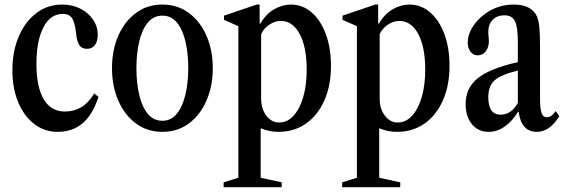

<svg xmlns="http://www.w3.org/2000/svg" viewBox="-20 -554 2414 822"><path d="M227 10.5Q170.5 10.5 126.8 -23Q83 -56.5 58 -116Q33 -175.5 33 -253Q33 -334.5 60.5 -398.2Q88 -462 136 -498.2Q184 -534.5 246 -534.5Q289.5 -534.5 324 -517Q358.5 -499.5 378.5 -470Q398.5 -440.5 398.5 -405Q398.5 -377 386.2 -361Q374 -345 353 -345Q329 -345 318.8 -362.2Q308.5 -379.5 306 -409Q301.5 -454.5 289.5 -474.5Q277.5 -494.5 249 -494.5Q195.5 -494.5 165.8 -436.8Q136 -379 136 -280.5Q136 -181.5 167.2 -129Q198.5 -76.5 257.5 -76.5Q296.5 -76.5 327.5 -94.8Q358.5 -113 383.5 -154L401.5 -139.5Q354.5 10.5 227 10.5Z M675 10.5Q610 10.5 561.5 -25.8Q513 -62 486.2 -123.8Q459.5 -185.5 459.5 -262Q459.5 -339 486.2 -400.5Q513 -462 561.5 -498.2Q610 -534.5 675 -534.5Q740.5 -534.5 789 -498.2Q837.5 -462 864.2 -400.5Q891 -339 891 -262Q891 -185.5 864.2 -123.8Q837.5 -62 789 -25.8Q740.5 10.5 675 10.5ZM675 -37Q713.5 -37 738 -68.2Q762.5 -99.5 774.2 -150.8Q786 -202 786 -262.5Q786 -323 774.5 -374Q763 -425 738.5 -456Q714 -487 675 -487Q636.5 -487 611.8 -456Q587 -425 575.5 -373.8Q564 -322.5 564 -262Q564 -201.5 575.5 -150.2Q587 -99 611.5 -68Q636 -37 675 -37Z M937.5 247.5V226.5L1000.5 207V-442L939 -469V-487L1079 -534.5H1091.5V-453H1095Q1118.5 -494 1153.5 -514.2Q1188.5 -534.5 1225.5 -534.5Q1276 -534.5 1314.8 -500.5Q1353.5 -466.5 1375.2 -407.2Q1397 -348 1397 -272Q1397 -188 1368.8 -124.2Q1340.5 -60.5 1290 -25Q1239.5 10.5 1172 10.5Q1132.5 10.5 1096 -5V207L1186 226.5V247.5ZM1174.5 -29.5Q1210 -29.5 1236.5 -58.2Q1263 -87 1278 -138Q1293 -189 1293 -255.5Q1293 -352.5 1263 -408.5Q1233 -464.5 1182 -464.5Q1157 -464.5 1132.5 -448Q1108 -431.5 1098 -407V-132Q1098 -88 1120.2 -58.8Q1142.5 -29.5 1174.5 -29.5Z M1445 247.5V226.5L1508 207V-442L1446.5 -469V-487L1586.5 -534.5H1599V-453H1602.5Q1626 -494 1661 -514.2Q1696 -534.5 1733 -534.5Q1783.5 -534.5 1822.2 -500.5Q1861 -466.5 1882.8 -407.2Q1904.5 -348 1904.5 -272Q1904.5 -188 1876.2 -124.2Q1848 -60.5 1797.5 -25Q1747 10.5 1679.5 10.5Q1640 10.5 1603.5 -5V207L1693.5 226.5V247.5ZM1682 -29.5Q1717.5 -29.5 1744 -58.2Q1770.5 -87 1785.5 -138Q1800.5 -189 1800.5 -255.5Q1800.5 -352.5 1770.5 -408.5Q1740.5 -464.5 1689.5 -464.5Q1664.5 -464.5 1640 -448Q1615.5 -431.5 1605.5 -407V-132Q1605.5 -88 1627.8 -58.8Q1650 -29.5 1682 -29.5Z M2072.5 10.5Q2027.5 10.5 2000.5 -22.2Q1973.5 -55 1973.5 -109Q1973.5 -177.5 2025.5 -219.2Q2077.5 -261 2197 -288V-374.5Q2197 -439 2184.5 -463.8Q2172 -488.5 2139.5 -488.5Q2108 -488.5 2089.2 -469.2Q2070.5 -450 2070.5 -417Q2070.5 -407 2071.8 -397Q2073 -387 2073 -378Q2073 -351.5 2059.5 -334.2Q2046 -317 2025.5 -317Q2006.5 -317 1994.5 -332.5Q1982.5 -348 1982.5 -373Q1982.5 -405 2003 -438.2Q2023.5 -471.5 2058.5 -496Q2112.5 -534.5 2180 -534.5Q2255 -534.5 2279 -483.5Q2286 -465.5 2289 -438.5Q2292 -411.5 2292 -352.5V-135.5Q2292 -88.5 2298.5 -70.2Q2305 -52 2321.5 -52Q2341 -52 2359 -78.5L2374.5 -56.5Q2333.5 10.5 2278 10.5Q2212 10.5 2200.5 -75H2197.5Q2172.5 -34 2140.2 -11.8Q2108 10.5 2072.5 10.5ZM2123 -63Q2169 -63 2197 -113.5V-252Q2124 -234 2097.2 -209.8Q2070.5 -185.5 2070.5 -138Q2070.5 -63 2123 -63Z"/></svg>

Font: Libre Caslon Condensed Medium
Style: Regular
Weight: 500
Designer: Pablo Impallari, Rodrigo Fuenzalida, Katja Schimmel, Ertekin Erdin
Foundry: Pablo Impallari, Rodrigo Fuenzalida
Version: Version 2.000; ttfautohint (v1.8.4.7-5d5b);gftools[0.9.33]